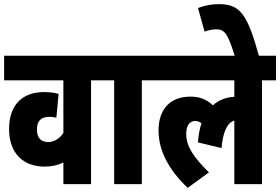

<svg xmlns="http://www.w3.org/2000/svg" viewBox="-20 -892 1357 930"><path d="M489 -503V-622H0V-503H287V-248C270 -222 242 -204 214 -204C179 -204 159 -223 159 -265C159 -306 179 -326 218 -326C230 -326 241 -325 253 -322L264 -437C244 -443 221 -446 194 -446C89 -446 24 -385 24 -267C24 -147 95 -85 196 -85C231 -85 261 -92 287 -105V0H421V-503Z M667 -503H735V-622H477V-503H533V0H667Z M723 -503H1115V-423C1074 -421 1039 -407 1011 -382C980 -411 947 -424 902 -424C810 -424 748 -369 748 -260C748 -162 797 -70 889 18L992 -57C916 -132 882 -184 882 -243C882 -282 897 -306 925 -306C937 -306 947 -302 956 -295C947 -268 941 -237 939 -202L1053 -175C1060 -254 1081 -298 1115 -308V0H1249V-503H1317V-622H723Z M1119 -615H1236C1178 -826 1143 -872 1039 -872C1006 -872 968 -865 939 -853L971 -739C990 -746 1011 -750 1028 -750C1073 -750 1086 -719 1119 -615Z"/></svg>

Font: Noto Sans Devanagari ExtraCondensed ExtraBold
Style: Regular
Weight: 800
Width: 2
Designer: Jelle Bosma - Monotype Design Team
Foundry: Monotype Imaging Inc.
Version: Version 2.004